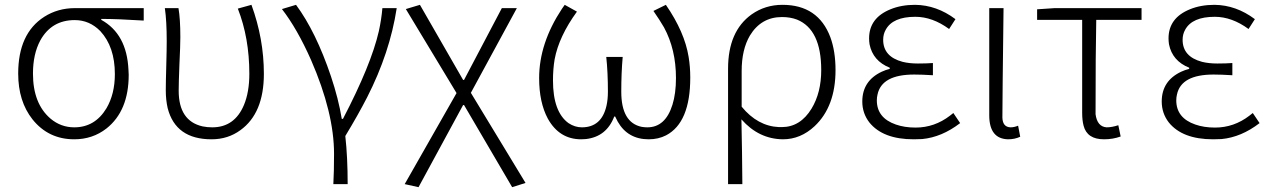

<svg xmlns="http://www.w3.org/2000/svg" viewBox="-20 -567 5283 799"><path d="M289.1 12.7Q181.6 12.7 115.2 -70.3Q55.7 -145.5 55.7 -260.7Q55.7 -427.7 164.1 -497.1Q220.7 -533.2 292 -533.2H578.1V-481.4Q469.7 -488.3 401.4 -488.3V-484.4Q507.8 -425.8 514.6 -276.4Q515.6 -265.6 515.6 -255.9Q515.6 -105.5 422.9 -32.2Q365.2 12.7 289.1 12.7ZM289.1 -37.1Q375 -37.1 422.9 -116.2Q458 -175.8 458 -258.8Q458 -372.1 397.5 -437.5Q352.5 -483.4 291 -483.4Q194.3 -483.4 147.5 -398.4Q117.2 -341.8 117.2 -260.7Q117.2 -135.7 190.4 -73.2Q233.4 -37.1 289.1 -37.1Z M860.4 12.7Q710.9 12.7 677.7 -117.2Q669.9 -151.4 669.9 -191.4Q669.9 -225.6 671.9 -293Q673.8 -360.4 673.8 -394.5Q673.8 -480.5 666 -533.2H722.7Q730.5 -488.3 730.5 -412.1Q730.5 -377.9 726.6 -297.9Q723.6 -220.7 723.6 -189.5Q723.6 -63.5 823.2 -41Q842.8 -37.1 863.3 -37.1Q956.1 -37.1 995.1 -129.9Q1017.6 -183.6 1017.6 -259.8Q1017.6 -409.2 969.7 -531.2L1026.4 -546.9Q1078.1 -405.3 1078.1 -259.8Q1078.1 -95.7 980.5 -25.4Q928.7 12.7 860.4 12.7Z M1367.2 199.2Q1370.1 147.5 1370.1 73.2Q1370.1 -97.7 1274.4 -317.4Q1216.8 -447.3 1153.3 -529.3L1211.9 -546.9Q1294.9 -434.6 1357.4 -249Q1388.7 -155.3 1402.3 -72.3H1407.2Q1524.4 -296.9 1556.6 -437.5Q1567.4 -487.3 1571.3 -533.2H1630.9Q1602.5 -347.7 1507.8 -162.1Q1470.7 -89.8 1417 -1Q1426.8 86.9 1426.8 199.2Z M1721.7 211.9 1664.1 199.2 1879.9 -179.7 1668.9 -529.3 1727.5 -546.9 1907.2 -234.4H1911.1L2068.4 -533.2H2130.9L1939.5 -180.7L2167 194.3L2111.3 211.9L1911.1 -129.9H1907.2Z M2398.4 12.7Q2307.6 12.7 2259.8 -73.2Q2223.6 -140.6 2223.6 -242.2Q2223.6 -386.7 2318.4 -530.3Q2324.2 -539.1 2330.1 -546.9L2380.9 -518.6Q2305.7 -415 2288.1 -320.3Q2281.2 -279.3 2281.2 -232.4Q2281.2 -101.6 2345.7 -54.7Q2372.1 -37.1 2401.4 -37.1Q2483.4 -37.1 2503.9 -127Q2509.8 -153.3 2509.8 -185.5Q2509.8 -266.6 2502.9 -330.1H2571.3Q2565.4 -263.7 2565.4 -185.5Q2565.4 -56.6 2650.4 -39.1Q2662.1 -37.1 2673.8 -37.1Q2749 -37.1 2778.3 -130.9Q2793 -177.7 2793 -242.2Q2793 -361.3 2743.2 -453.1Q2725.6 -483.4 2699.2 -521.5L2751 -546.9Q2829.1 -433.6 2845.7 -330.1Q2852.5 -289.1 2852.5 -244.1Q2852.5 -56.6 2752 -3.9Q2719.7 12.7 2679.7 12.7Q2592.8 12.7 2550.8 -60.5Q2544.9 -71.3 2540 -82H2536.1Q2503.9 2 2418 11.7Q2408.2 12.7 2398.4 12.7Z M3009.8 199.2V-281.2Q3009.8 -436.5 3107.4 -506.8Q3164.1 -546.9 3236.3 -546.9Q3384.8 -546.9 3435.5 -412.1Q3457 -353.5 3457 -275.4Q3457 -124 3370.1 -42Q3311.5 12.7 3238.3 12.7Q3137.7 11.7 3065.4 -70.3Q3068.4 67.4 3069.3 199.2ZM3233.4 -38.1Q3310.5 -38.1 3357.4 -115.2Q3397.5 -181.6 3397.5 -275.4Q3397.5 -444.3 3296.9 -485.4Q3268.6 -496.1 3234.4 -496.1Q3147.5 -496.1 3100.6 -418.9Q3066.4 -360.4 3066.4 -271.5V-123Q3132.8 -42 3221.7 -38.1Q3228.5 -38.1 3233.4 -38.1Z M3782.2 12.7Q3654.3 12.7 3597.7 -57.6Q3568.4 -95.7 3568.4 -144.5Q3568.4 -230.5 3649.4 -268.6Q3666 -276.4 3682.6 -280.3V-285.2Q3612.3 -313.5 3598.6 -382.8Q3596.7 -395.5 3596.7 -407.2Q3596.7 -492.2 3685.5 -528.3Q3730.5 -546.9 3788.1 -546.9Q3877.9 -545.9 3956.1 -487.3L3929.7 -446.3Q3860.4 -497.1 3789.1 -497.1Q3695.3 -497.1 3666 -443.4Q3655.3 -424.8 3655.3 -401.4Q3655.3 -331.1 3736.3 -309.6Q3764.6 -302.7 3799.8 -302.7Q3835.9 -302.7 3862.3 -304.7V-253.9Q3815.4 -256.8 3784.2 -256.8Q3649.4 -256.8 3631.8 -173.8Q3628.9 -162.1 3628.9 -149.4Q3628.9 -76.2 3708 -48.8Q3744.1 -36.1 3790 -36.1Q3869.1 -36.1 3933.6 -85.9Q3940.4 -90.8 3947.3 -96.7L3975.6 -54.7Q3899.4 3.9 3817.4 11.7Q3799.8 12.7 3782.2 12.7Z M4174.8 12.7Q4097.7 10.7 4096.7 -85V-533.2H4156.2Q4151.4 -147.5 4151.4 -78.1Q4152.3 -38.1 4185.5 -37.1Q4200.2 -37.1 4216.8 -43.9L4225.6 2Q4203.1 12.7 4174.8 12.7Z M4574.2 12.7Q4503.9 12.7 4489.3 -43.9Q4483.4 -66.4 4483.4 -97.7V-484.4H4295.9V-528.3L4369.1 -533.2H4730.5V-484.4H4542Q4539.1 -349.6 4539.1 -91.8Q4545.9 -40 4585 -37.1Q4607.4 -37.1 4633.8 -45.9L4643.6 1Q4611.3 12.7 4574.2 12.7Z M5028.3 12.7Q4900.4 12.7 4843.8 -57.6Q4814.5 -95.7 4814.5 -144.5Q4814.5 -230.5 4895.5 -268.6Q4912.1 -276.4 4928.7 -280.3V-285.2Q4858.4 -313.5 4844.7 -382.8Q4842.8 -395.5 4842.8 -407.2Q4842.8 -492.2 4931.6 -528.3Q4976.6 -546.9 5034.2 -546.9Q5124 -545.9 5202.1 -487.3L5175.8 -446.3Q5106.4 -497.1 5035.2 -497.1Q4941.4 -497.1 4912.1 -443.4Q4901.4 -424.8 4901.4 -401.4Q4901.4 -331.1 4982.4 -309.6Q5010.7 -302.7 5045.9 -302.7Q5082 -302.7 5108.4 -304.7V-253.9Q5061.5 -256.8 5030.3 -256.8Q4895.5 -256.8 4877.9 -173.8Q4875 -162.1 4875 -149.4Q4875 -76.2 4954.1 -48.8Q4990.2 -36.1 5036.1 -36.1Q5115.2 -36.1 5179.7 -85.9Q5186.5 -90.8 5193.4 -96.7L5221.7 -54.7Q5145.5 3.9 5063.5 11.7Q5045.9 12.7 5028.3 12.7Z"/></svg>

Font: Taipei Sans TC Beta Light
Style: Regular
Weight: 300
Designer: JT Foundry
Foundry: JT Foundry
Version: Version 1.000